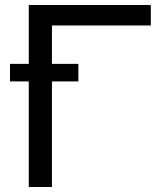

<svg xmlns="http://www.w3.org/2000/svg" viewBox="-20 -749 654 769"><path d="M188 -493.2H293.9V-422.9H188V0H95.2V-422.9H20V-493.2H95.2V-729H584V-647H188Z"/></svg>

Font: Miedinger*
Style: Book
Weight: 400
Version: Version 001.000